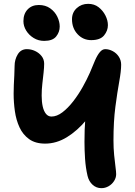

<svg xmlns="http://www.w3.org/2000/svg" viewBox="-20 -968 703 1000"><path d="M508 12Q482 12 462.5 -5.5Q443 -23 436 -52Q426 -95 423 -141Q420 -187 420 -229Q420 -295 424 -345.5Q428 -396 436 -438.5Q444 -481 454 -522L509 -467Q477 -400 430 -343.5Q383 -287 328.5 -253.5Q274 -220 215 -220Q164 -220 131.5 -243.5Q99 -267 81.5 -305Q64 -343 57.5 -389Q51 -435 51 -480Q51 -501 52 -525.5Q53 -550 54.5 -575.5Q56 -601 56 -624Q56 -658 72.5 -685Q89 -712 120 -712Q142 -712 162.5 -702.5Q183 -693 196.5 -676Q210 -659 210 -636Q210 -617 207 -589.5Q204 -562 200.5 -531.5Q197 -501 197 -470Q197 -438 202.5 -413.5Q208 -389 219.5 -375Q231 -361 248 -361Q276 -361 305 -383Q334 -405 361.5 -440.5Q389 -476 411 -515.5Q433 -555 448 -589Q463 -626 475 -653.5Q487 -681 500 -696.5Q513 -712 528 -712Q548 -712 567.5 -701.5Q587 -691 599 -672.5Q611 -654 611 -631Q611 -598 601 -543Q591 -488 581 -412Q571 -336 571 -237Q571 -196 574.5 -160.5Q578 -125 581.5 -99Q585 -73 585 -61Q585 -42 574 -25Q563 -8 545.5 2Q528 12 508 12ZM455 -759Q413 -759 384 -790Q355 -821 355 -868Q355 -903 379.5 -925.5Q404 -948 439 -948Q471 -948 493.5 -930.5Q516 -913 529 -887.5Q542 -862 542 -837Q542 -808 522 -783.5Q502 -759 455 -759ZM210 -755Q180 -755 155.5 -770Q131 -785 116.5 -808.5Q102 -832 102 -858Q102 -896 124 -919Q146 -942 182 -942Q217 -942 241.5 -924.5Q266 -907 278.5 -881Q291 -855 291 -830Q291 -801 272.5 -778Q254 -755 210 -755Z"/></svg>

Font: Shantell Sans
Style: Bold
Weight: 700
Designer: Stephen Nixon, Anya Danilova, Shantell Martin
Foundry: Arrow Type
Version: Version 1.011;[c5ecc13dd]